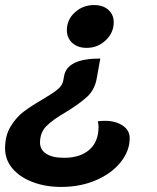

<svg xmlns="http://www.w3.org/2000/svg" viewBox="-35 -529 619 758"><path d="M414 -441Q414 -400 382.5 -370Q351 -340 307 -340Q272 -340 250.5 -359.5Q229 -379 229 -410Q229 -451 260.5 -480Q292 -509 336 -509Q372 -509 393 -490Q414 -471 414 -441ZM347 -220Q339 -175 309.5 -147.5Q280 -120 226 -87Q174 -57 148.5 -31.5Q123 -6 123 34Q123 62 147.5 78Q172 94 218 94Q281 94 317.5 62.5Q354 31 354 -28Q354 -41 351 -50Q361 -52 380 -52Q421 -52 449 -33.5Q477 -15 477 17Q477 66 442 110.5Q407 155 345 182Q283 209 206 209Q145 209 94.5 190Q44 171 14.5 136.5Q-15 102 -15 57Q-15 7 6.5 -29Q28 -65 57.5 -87.5Q87 -110 132 -136Q173 -160 192.5 -176Q212 -192 215 -212L218 -229Q230 -298 361 -298Z"/></svg>

Font: K2D
Style: Bold Italic
Weight: 700
Italic angle: -10°
Designer: Katatrad Aksorn Co.,Ltd.
Foundry: Cadson Demak Co.,Ltd.
Version: Version 1.000; ttfautohint (v1.6)